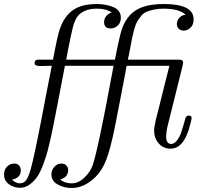

<svg xmlns="http://www.w3.org/2000/svg" viewBox="-45 -726 980 952"><path d="M-24.9 139.2Q-24.9 115.2 -10 100.1Q4.9 85 24.9 85Q41 85 49.6 94.5Q58.1 104 58.1 118.2Q58.1 156.2 14.2 165Q34.2 183.1 53.2 183.1Q67.4 183.1 77.6 174.6Q87.9 166 95.9 146Q104 126 107.4 112.5Q110.8 99.1 118.2 69.8Q130.4 18.1 153.6 -99.4Q176.8 -216.8 193.8 -308.1L211.9 -399.9Q205.1 -399.9 190.4 -399.4Q175.8 -398.9 168.9 -398.9H153.8Q128.9 -398.9 127 -409.2Q125 -415 128.4 -422.1Q131.8 -429.2 142.1 -430.2H169.9H217.8Q240.7 -553.2 252 -583Q282.7 -673.8 360.8 -696.8Q391.6 -705.6 433.1 -706.1Q481.9 -706.1 518.1 -690.4Q554.2 -674.8 554.2 -638.2Q554.2 -613.3 538.6 -599.1Q522.9 -585 503.9 -585Q470.7 -585 471.2 -617.2Q471.2 -634.3 482.7 -647.2Q494.1 -660.2 508.8 -664.1Q481 -683.1 435.1 -683.1Q370.1 -683.1 338.9 -644Q332 -635.3 325.4 -619.1Q318.8 -603 313.5 -579.1Q308.1 -555.2 303.5 -534.7Q298.8 -514.2 293 -481.7Q287.1 -449.2 283.2 -430.2H524.9Q548.8 -552.2 560.1 -584Q589.8 -667 664.1 -691.9Q706.1 -706.1 768.1 -706.1Q915 -706.1 915 -629.9Q915 -602.1 898.9 -588.1Q882.8 -574.2 866.2 -574.2Q851.1 -574.2 841.6 -583Q832 -591.8 832 -606.9Q832 -623 843 -636.5Q854 -649.9 875 -653.8Q841.8 -682.6 768.1 -683.1Q740.2 -683.1 718.5 -678.5Q696.8 -673.8 681.4 -667.5Q666 -661.1 654.1 -646Q642.1 -630.9 635 -618.9Q627.9 -606.9 620.8 -581.5Q613.8 -556.2 610.4 -539.6Q606.9 -522.9 600.6 -487.5Q594.2 -452.1 588.9 -430.2H841.8Q862.8 -430.2 862.8 -418Q862.8 -412.1 859.9 -397.9L790 -117.2Q778.8 -75.2 778.8 -49.8Q778.8 -11.7 804.2 -12.2Q819.3 -12.2 832.8 -30Q846.2 -47.9 853 -67.9Q859.9 -87.9 866.9 -113Q874 -138.2 875 -141.1Q878.9 -153.3 891.1 -152.8Q905.3 -152.8 905 -140.9Q904.8 -128.9 889.2 -78.1Q859.4 10.7 801.8 11.2Q764.6 11.2 741.9 -14.9Q719.2 -41 719.2 -79.1Q719.2 -94.2 728 -132.8L794.9 -399.9H583Q581.1 -386.7 574.5 -353.8Q567.9 -320.8 554 -247.3Q540 -173.8 525.9 -103Q502.9 12.2 481.9 66.2Q460.9 120.1 428.2 151.9Q372.1 206.1 311 206.1Q272.9 206.1 241.5 189Q210 171.9 210 138.2Q210 117.2 224.4 101.1Q238.8 85 259.8 85Q276.9 85 284.9 95.5Q293 106 293 116.2Q293 153.3 252.9 164.1Q276.9 183.1 310.1 183.1Q344.2 183.1 374 154.1Q403.8 125 414.1 94.2Q427.2 58.1 453.1 -65.4Q479 -189 498 -293.9L518.1 -399.9H276.9Q272 -372.1 242.9 -222.7Q213.9 -73.2 208 -47.9Q199.2 -8.8 192.1 18.6Q185.1 45.9 171.1 84.5Q157.2 123 142.1 146.5Q127 169.9 104 187.5Q81.1 205.1 54.2 205.1Q23.4 205.1 -0.7 187.5Q-24.9 169.9 -24.9 139.2Z"/></svg>

Font: CMU Classical Serif
Style: Italic
Weight: 500
Italic angle: -14.04°
Version: Version 0.7.0